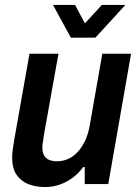

<svg xmlns="http://www.w3.org/2000/svg" viewBox="-20 -743 562 775"><path d="M162 12Q124 12 94 0Q64 -12 46.5 -38Q29 -64 29 -107Q29 -122 31.5 -139.5Q34 -157 37 -176L99 -526H216L156 -191Q155 -179 153 -168.5Q151 -158 151 -149Q151 -128 158 -115.5Q165 -103 178.5 -97.5Q192 -92 210 -92Q233 -92 254 -101Q275 -110 292.5 -128.5Q310 -147 323 -174Q336 -201 342 -236L393 -526H509L417 0H322V-69H316Q299 -45 274.5 -26.5Q250 -8 221.5 2Q193 12 162 12ZM486 -723 365 -591H266L194 -723H283L342 -613H290L391 -723Z"/></svg>

Font: Archivo SemiCondensed SemiBold
Style: Italic
Weight: 600
Width: 4
Italic angle: -10°
Designer: Hector Gatti
Foundry: Omnibus-Type
Version: Version 2.001